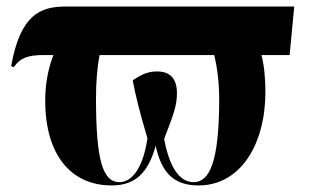

<svg xmlns="http://www.w3.org/2000/svg" viewBox="-20 -556 945 586"><path d="M321 10C395 10 433 -31 455 -111C472 -35 505 10 586 10C715 10 790 -117 790 -275C790 -314 787 -353 778 -388H864L878 -536H180C104 -536 42 -512 14 -354L22 -351C42 -380 66 -388 115 -388H143C127 -347 118 -300 118 -249C118 -84 196 10 321 10ZM571 0C537 0 500 -29 481 -132C510 -208 520 -233 520 -272C520 -315 500 -338 459 -338C427 -338 407 -325 385 -311C393 -268 406 -214 430 -134C416 -37 379 0 345 0C294 0 273 -65 273 -256C273 -302 276 -347 284 -388H634C642 -354 649 -307 649 -254C649 -63 620 0 571 0Z"/></svg>

Font: Noto Serif Display Condensed ExtraBold
Style: Regular
Weight: 800
Width: 3
Designer: Monotype Design Team
Foundry: Monotype Imaging Inc.
Version: Version 2.009